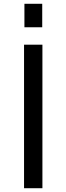

<svg xmlns="http://www.w3.org/2000/svg" viewBox="-20 -994 351 1014"><path d="M107 0ZM107 -758H204V0H107ZM109 -974H203V-850H109Z"/></svg>

Font: Biryani
Style: Regular
Weight: 400
Designer: Dan Reynolds and Mathieu Reguer
Foundry: Dan Reynolds and Mathieu Reguer
Version: Version 1.004; ttfautohint (v1.1) -l 5 -r 5 -G 72 -x 0 -D la